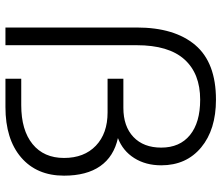

<svg xmlns="http://www.w3.org/2000/svg" viewBox="-74 -739 813 705"><g transform="rotate(90 332.5 -386.5)"><path d="M81 -482Q81 -621 145.5 -697Q210 -773 346 -773Q456 -773 521.5 -718.5Q587 -664 587 -572Q587 -515 560.5 -473Q534 -431 487 -413Q555 -398 590 -348Q625 -298 625 -215Q625 -115 558 -57.5Q491 0 373 0H269V-58H366Q458 -58 509 -99.5Q560 -141 560 -215Q560 -289 515 -332Q470 -375 393 -375H269V-433H376Q444 -433 483 -470Q522 -507 522 -572Q522 -640 476 -677.5Q430 -715 346 -715Q250 -715 198 -657Q146 -599 146 -482V0H81Z"/></g></svg>

Font: Open Sauce One Light
Style: Regular
Weight: 300
Designer: Alfredo Marco Pradil
Foundry: Creative Sauce Fz LLC
Version: Version 1.477